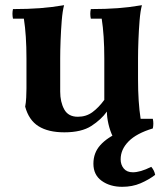

<svg xmlns="http://www.w3.org/2000/svg" viewBox="-20 -495 639 740"><path d="M382 -110 392 -65Q370 -34 332 -9.5Q294 15 228 15Q166 15 128.5 -8.5Q91 -32 77 -84Q80 -99 81 -119Q82 -139 82 -154V-270Q82 -359 72 -423H30Q26 -442 30 -460Q88 -460 134 -463.5Q180 -467 227 -475Q221 -453 218 -416Q215 -379 213.5 -339.5Q212 -300 212 -270V-142Q212 -102 227.5 -73.5Q243 -45 280 -45Q312 -45 336 -62.5Q360 -80 382 -110ZM569 -37Q573 -19 569 0Q511 0 478 5.5Q445 11 415 32Q404 9 398 -17Q392 -43 392 -65L382 -110V-270Q382 -359 372 -423H330Q326 -442 330 -460Q388 -460 434 -463.5Q480 -467 527 -475Q521 -453 518 -416Q515 -379 513.5 -339.5Q512 -300 512 -270V-190Q512 -101 522 -37ZM451 225Q404 225 372 202Q340 179 340 136Q340 94 366.5 64.5Q393 35 440.5 14.5Q488 -6 550 -21L569 0Q506 19 475.5 50Q445 81 445 119Q445 140 457 154.5Q469 169 492 169Q506 169 523.5 164Q541 159 563 148Q575 162 578 179Q553 198 521.5 211.5Q490 225 451 225Z"/></svg>

Font: Poltawski Nowy
Style: Bold
Weight: 700
Designer: Adam Pótawski, Mateusz Machalski, Borys Kosmynka, Ania Wieluska
Foundry: Capitalics.wtf
Version: Version 1.001;gftools[0.9.25]